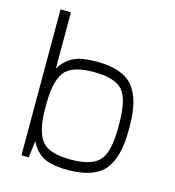

<svg xmlns="http://www.w3.org/2000/svg" viewBox="-106 -790 812 890"><g transform="rotate(15 300.0 -345.0)"><path d="M75 0H110L120 -80L125 -125V-700H75ZM125 -430V-260Q125 -368 159.5 -414Q194 -460 300 -460Q400 -460 437.5 -419Q475 -378 475 -260V-250H525V-260Q525 -391 474.5 -450.5Q424 -510 300 -510Q226 -510 188 -490.5Q150 -471 125 -430ZM120 -80Q144 -32 182.5 -11Q221 10 300 10Q424 10 474.5 -49.5Q525 -109 525 -240V-250H475V-240Q475 -122 437.5 -81Q400 -40 300 -40Q194 -40 159.5 -86Q125 -132 125 -240V-123Z"/></g></svg>

Font: Millimetre
Style: Light
Weight: 200
Designer: Jérémy Landes
Version: Version 1.0